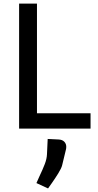

<svg xmlns="http://www.w3.org/2000/svg" viewBox="-20 -720 547 1075"><path d="M187 -700V-86H487V0H87V-700ZM351 102Q351 111 349 118L328 205Q324 222 306 251Q288 280 271 304Q254 328 249 335L184 305L200 269Q220 227 231 198Q242 169 243 144L247 58L308 61Q329 62 340 73.5Q351 85 351 102Z"/></svg>

Font: Voces
Style: Regular
Weight: 400
Designer: Ana Paula Megda, Pablo Ugerman
Foundry: Ana Paula Megda, Pablo Ugerman
Version: Version 1.100